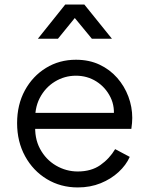

<svg xmlns="http://www.w3.org/2000/svg" viewBox="-20 -810 655 842"><path d="M55 -270Q55 -351 89 -413.5Q123 -476 181.5 -512Q240 -548 313 -548Q371 -548 416.5 -526.5Q462 -505 494 -468.5Q526 -432 543 -386.5Q560 -341 560 -293Q560 -283 559 -270.5Q558 -258 556 -245H103V-315H513L477 -285Q486 -340 464.5 -383.5Q443 -427 403 -452.5Q363 -478 313 -478Q263 -478 220.5 -452Q178 -426 154 -379.5Q130 -333 135 -269Q130 -205 155.5 -157.5Q181 -110 225.5 -84Q270 -58 321 -58Q380 -58 420 -86Q460 -114 485 -156L549 -122Q533 -86 500 -55.5Q467 -25 421.5 -6.5Q376 12 321 12Q246 12 185.5 -24.5Q125 -61 90 -125Q55 -189 55 -270ZM146 -640 266 -790H350L471 -640H383L308 -731L234 -640Z"/></svg>

Font: Kosmopol Plus Jakarta Sans
Style: Regular
Weight: 400
Designer: Gumpita Rahayu
Foundry: Tokotype
Version: Version 2.006